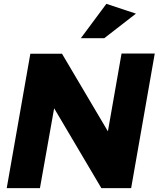

<svg xmlns="http://www.w3.org/2000/svg" viewBox="-20 -980 826 1000"><path d="M303 -700H138L15 0H188L262 -416L508 0H663L786 -701H613L542 -296ZM401 -781H523L688 -909L534 -960Z"/></svg>

Font: Geom ExtraBold
Style: Bold Italic
Weight: 800
Italic angle: -10°
Version: Version 1.102